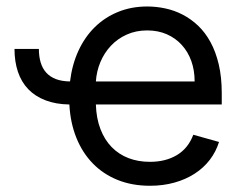

<svg xmlns="http://www.w3.org/2000/svg" viewBox="-20 -573 769 604"><path d="M102.3 -419Q102.3 -395.2 108 -376.4Q113.6 -357.6 125.5 -344.5Q137.4 -331.3 155.9 -324.2Q174.4 -317.1 200.3 -316.8Q206.7 -369.7 226.7 -413.2Q246.8 -456.7 278.2 -487.6Q309.7 -518.5 351.4 -535.5Q393.1 -552.6 443.2 -552.6Q471.6 -552.6 500 -546.5Q528.4 -540.5 554.5 -527Q580.6 -513.5 603 -492.4Q625.4 -471.2 642 -440.9Q658.7 -410.5 668.1 -370.6Q677.6 -330.6 677.6 -279.8V-244.3H281.6Q283 -200.6 296 -166.9Q308.9 -133.2 331.3 -110.3Q353.7 -87.4 384.2 -75.6Q414.8 -63.9 451.7 -63.9Q501.1 -63.9 536.6 -85.2Q572.1 -106.5 588.1 -149.1L669 -126.4Q659.4 -95.5 639.9 -70.1Q620.4 -44.7 592.3 -26.6Q564.3 -8.5 528.8 1.4Q493.3 11.4 451.7 11.4Q395.6 11.4 350.1 -6.9Q304.7 -25.2 272 -58.8Q239.3 -92.3 220.3 -139.4Q201.3 -186.4 198.2 -244.3Q155.2 -245 122.9 -257.5Q90.6 -269.9 68.9 -292.4Q47.2 -315 36.4 -347.1Q25.6 -379.3 25.6 -419ZM592.3 -316.8Q592.3 -351.6 581.9 -380.9Q571.4 -410.2 551.8 -431.6Q532.3 -453.1 504.8 -465.2Q477.3 -477.3 443.2 -477.3Q407.3 -477.3 378.4 -464.1Q349.4 -451 328.7 -428.8Q307.9 -406.6 295.8 -377.7Q283.7 -348.7 281.6 -316.8Z"/></svg>

Font: Fast_Sans-Dotted
Style: Regular
Weight: 400
Version: Version 3.018